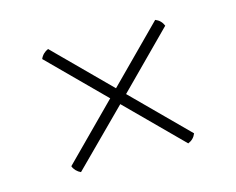

<svg xmlns="http://www.w3.org/2000/svg" viewBox="-59 -599 603 491"><g transform="rotate(-15 243.0 -353.5)"><path d="M406 -496C402 -506 395 -513 385 -517L243 -374L101 -516C92 -512 84 -505 80 -495L222 -353L81 -211C84 -202 92 -194 101 -190L243 -332L385 -190C395 -194 402 -201 406 -211L264 -353Z"/></g></svg>

Font: Arima Koshi Thin
Style: Regular
Weight: 250
Designer: Joana Correia and Natanael Gama
Foundry: NDISCOVER
Version: Version 1.019;PS 001.019;hotconv 1.0.88;makeotf.lib2.5.64775